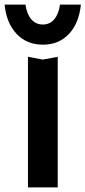

<svg xmlns="http://www.w3.org/2000/svg" viewBox="-53 -818 373 838"><path d="M134 -558 199 -570V0H69V-570ZM134 -711Q164 -711 183.5 -733.5Q203 -756 209 -798H300Q292 -717 248 -670Q204 -623 134 -623Q64 -623 19.5 -670Q-25 -717 -33 -798H58Q64 -757 83.5 -734Q103 -711 134 -711Z"/></svg>

Font: Unbounded Variable
Style: Regular
Weight: 400
Designer: Luke Prowse, Jean-Baptiste Morizot, Fátima Lázaro, Florian Runge
Foundry: NaN
Version: Version 1.600;FEAKit 1.0